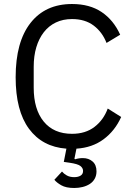

<svg xmlns="http://www.w3.org/2000/svg" viewBox="-20 -730 661 957"><path d="M339 -635Q294 -635 258.5 -618Q223 -601 198.5 -569.5Q174 -538 161 -494.5Q148 -451 148 -397V-293Q148 -185 198 -124Q248 -63 339 -63Q406 -63 451 -97.5Q496 -132 517 -189L584 -147Q553 -78 496.5 -36Q440 6 361 11L351 61L354 64Q373 58 393 58Q422 58 441.5 75Q461 92 461 124Q461 145 452 161Q443 177 427.5 187Q412 197 392 202Q372 207 350 207Q309 207 285.5 193.5Q262 180 251 166L289 125Q298 136 313 144.5Q328 153 350 153Q369 153 381.5 145.5Q394 138 394 122Q394 108 381 97.5Q368 87 326 81L298 77L311 11Q191 2 124.5 -88Q58 -178 58 -345Q58 -521 132 -615.5Q206 -710 339 -710Q427 -710 486.5 -670Q546 -630 579 -557L511 -516Q490 -570 447 -602.5Q404 -635 339 -635Z"/></svg>

Font: IBM Plex Sans Thai
Style: Regular
Weight: 400
Designer: Mike Abbink, Paul van der Laan, Pieter van Rosmalen, Ben Mitchell, Mark Frömberg
Foundry: Bold Monday
Version: Version 1.1